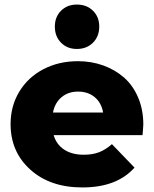

<svg xmlns="http://www.w3.org/2000/svg" viewBox="-20 -822 682 851"><path d="M345.2 8.8Q202.1 8.8 114.5 -70.1Q26.9 -148.9 26.9 -272Q26.9 -352.1 65.7 -416Q104.5 -480 172.6 -515.4Q240.7 -550.8 325.2 -550.8Q385.7 -550.8 438.2 -531.7Q490.7 -512.7 530.3 -477.8Q569.8 -442.9 592.5 -389.2Q615.2 -335.4 615.2 -270Q615.2 -261.7 613.5 -244.1Q611.8 -226.6 611.8 -223.1H217.8Q230 -181.6 264.4 -158.9Q298.8 -136.2 351.1 -136.2Q390.1 -136.2 418.9 -147.2Q447.8 -158.2 476.1 -183.1L576.2 -79.1Q498 8.8 345.2 8.8ZM320.8 -605Q277.8 -605 250.5 -632.8Q223.1 -660.6 223.1 -704.1Q223.1 -747.1 250.5 -774.4Q277.8 -801.8 320.8 -801.8Q364.3 -801.8 392.1 -774.4Q419.9 -747.1 419.9 -704.1Q419.9 -660.6 392.1 -632.8Q364.3 -605 320.8 -605ZM214.8 -323.2H437Q429.7 -366.2 400.1 -391.1Q370.6 -416 326.2 -416Q282.2 -416 252.7 -391.1Q223.1 -366.2 214.8 -323.2Z"/></svg>

Font: Montserrat ExtraBold
Style: Regular
Weight: 800
Designer: Julieta Ulanovsky
Foundry: Julieta Ulanovsky
Version: Version 9.000